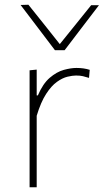

<svg xmlns="http://www.w3.org/2000/svg" viewBox="-20 -791 438 811"><path d="M105 0Q105 -56.5 105 -108.5Q105 -160.5 105 -221V-271Q105 -324.5 105 -381.5Q105 -438.5 105 -494L135 -497V-388H140Q161 -437.5 190.2 -462.5Q219.5 -487.5 249.5 -495.8Q279.5 -504 303 -504Q319 -504 332.8 -502Q346.5 -500 359 -496L356 -462Q342 -466.5 330.2 -469.2Q318.5 -472 301 -472Q286.5 -472 265.2 -467Q244 -462 220.5 -445.2Q197 -428.5 174.8 -394.2Q152.5 -360 135 -302V-221Q135 -160.5 135 -108.5Q135 -56.5 135 0ZM212 -579Q176 -626.5 139.8 -674.2Q103.5 -722 67 -770L100 -771Q135.5 -727 169.8 -683.8Q204 -640.5 239 -596.5H226Q261.5 -640.5 295.8 -683Q330 -725.5 365 -769H398Q362 -722 325.5 -674.2Q289 -626.5 253 -579Z"/></svg>

Font: Commissioner Thin Thin
Style: Regular
Weight: 250
Version: Version 1.000